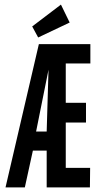

<svg xmlns="http://www.w3.org/2000/svg" viewBox="-20 -815 415 835"><path d="M146 -652 283 -717 245 -795 120 -700ZM4 0H88L123 -160H183V0H371L372 -85H266V-282H354V-368H266V-539H373V-623H149ZM137 -243 191 -512 183 -243Z"/></svg>

Font: Inconsolata Condensed
Style: Bold
Weight: 700
Width: 3
Monospace: yes
Designer: Raph Levien, Cyreal, Brenton Simpson
Foundry: Raph Levien, Cyreal, Google
Version: Version 3.100